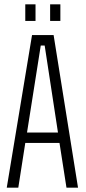

<svg xmlns="http://www.w3.org/2000/svg" viewBox="-20 -861 393 881"><path d="M96 -841V-765H143V-841ZM210 -841V-765H257V-841ZM127 -700 11 0H64L96 -205H253L285 0H338L226 -700ZM104 -253 167 -652H185L246 -253Z"/></svg>

Font: Modon Arabic
Style: Regular
Weight: 400
Designer: Ahmedzaza
Foundry: Ahmedzaza
Version: Version 2.010